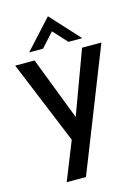

<svg xmlns="http://www.w3.org/2000/svg" viewBox="-134 -779 771 1063"><g transform="rotate(-15 251.0 -247.5)"><path d="M97.7 -538.6 249.5 -705.1 401.9 -538.6H322.8L249.5 -618.7L177.2 -538.6ZM112.3 209.5 200.2 -10.7 3.9 -487.8H114.7L253.9 -126.5L387.2 -487.8H498L222.7 209.5Z"/></g></svg>

Font: HK Grotesk SemiBold Legacy
Style: Regular
Weight: 600
Designer: Alfredo Marco Pradil
Foundry: Hanken Design Co.
Version: Version 2.022;PS 002.022;hotconv 1.0.88;makeotf.lib2.5.64775